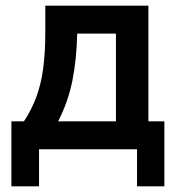

<svg xmlns="http://www.w3.org/2000/svg" viewBox="-20 -524 617 674"><path d="M20 130V-98H64Q91 -139 107.5 -183.5Q124 -228 131.5 -283Q139 -338 139 -411V-504H501V-98H557V130H461V0H117V130ZM184 -98H387V-406H251Q249 -315 234 -240.5Q219 -166 184 -98Z"/></svg>

Font: Zen Kaku Gothic New
Style: Bold
Weight: 700
Designer: Yoshimichi Ohira
Foundry: Positype
Version: Version 1.002